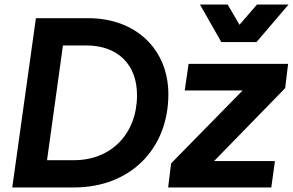

<svg xmlns="http://www.w3.org/2000/svg" viewBox="-20 -825 1290 845"><path d="M1109 -640 1250 -805H1111L1034 -716L982 -805H860L954 -640ZM305 0C557 0 721 -173 721 -410C721 -605 581 -745 368 -745H138L34 0ZM257 -625H359C498 -625 583 -542 583 -406C583 -237 470 -120 306 -120H187ZM1174 0 1190 -116H922L1235 -437L1248 -544H810L793 -427H1048L733 -106L720 0Z"/></svg>

Font: Plus Jakarta Sans
Style: Bold Italic
Weight: 700
Italic angle: -8°
Designer: Gumpita Rahayu
Foundry: Tokotype
Version: Version 2.071;gftools[0.9.30]